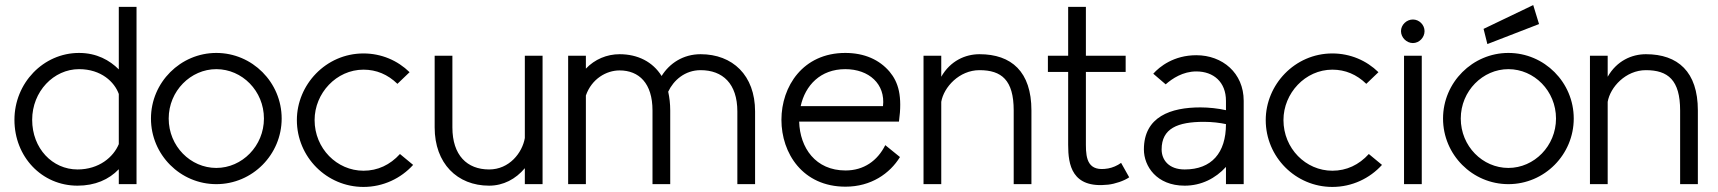

<svg xmlns="http://www.w3.org/2000/svg" viewBox="-20 -727 6782 758"><path d="M449 0H519V-700H449V-453C413 -489 362 -518 292 -518C151 -518 37 -399 37 -254C37 -108 145 6 286 6C355 6 410 -18 449 -59ZM449 -356V-158C428 -107 371 -58 286 -58C187 -58 107 -141 107 -254C107 -366 192 -454 292 -454C380 -454 432 -403 449 -356Z M1092 -259C1092 -402 976 -518 834 -518C693 -518 576 -402 576 -259C576 -116 692 0 834 0C977 0 1092 -117 1092 -259ZM1022 -259C1022 -151 936 -64 834 -64C732 -64 646 -150 646 -259C646 -368 733 -454 834 -454C936 -454 1022 -368 1022 -259Z M1611 -76 1559 -119C1520 -76 1471 -53 1415 -53C1310 -53 1222 -141 1222 -253C1222 -359 1308 -452 1415 -452C1466 -452 1511 -433 1549 -396L1597 -442C1550 -488 1486 -516 1415 -516C1266 -516 1152 -392 1152 -253C1152 -107 1270 11 1415 11C1493 11 1563 -23 1611 -76Z M2052 -63V0H2122V-507H2052V-182C2042 -124 1991 -58 1911 -58C1824 -58 1766 -114 1766 -224V-507H1696V-224C1696 -82 1785 6 1911 6C1967 6 2016 -20 2052 -63Z M2293 -456V-507H2223V0H2293V-350C2316 -416 2374 -449 2426 -449C2503 -449 2556 -398 2556 -291V0H2626V-291C2626 -318 2623 -342 2618 -365C2639 -410 2684 -450 2746 -450C2833 -450 2891 -397 2891 -287V0H2961V-287C2961 -430 2872 -513 2746 -513C2677 -513 2623 -477 2592 -427C2557 -483 2498 -513 2426 -513C2376 -513 2328 -493 2293 -456Z M3533 -107 3475 -154C3444 -92 3390 -54 3318 -54C3200 -54 3138 -143 3135 -247H3529C3543 -348 3527 -402 3492 -444C3452 -491 3393 -518 3317 -518C3150 -518 3065 -386 3065 -254C3065 -122 3149 10 3318 10C3419 10 3493 -42 3533 -107ZM3466 -308H3141C3159 -390 3219 -454 3317 -454C3411 -454 3476 -395 3466 -308Z M3696 -424V-507H3626V0H3696V-325C3706 -383 3767 -450 3847 -450C3934 -450 3982 -411 3982 -291V0H4052V-291C4052 -444 3973 -513 3847 -513C3791 -513 3732 -487 3696 -424Z M4438 -27 4406 -84C4391 -73 4372 -65 4355 -62C4276 -48 4267 -98 4267 -155V-443H4424V-507H4267V-700H4197V-507H4117V-443H4197V-155C4197 -77 4211 18 4355 2C4382 -1 4418 -13 4438 -27Z M4533 -436 4582 -394C4608 -417 4650 -445 4703 -445C4771 -445 4820 -403 4820 -329V-292C4789 -299 4752 -303 4719 -303C4603 -303 4496 -267 4496 -137C4496 -71 4546 6 4657 6C4723 6 4779 -23 4820 -68V0H4890V-329C4890 -439 4806 -509 4703 -509C4614 -509 4558 -464 4533 -436ZM4733 -246C4766 -246 4797 -242 4820 -237C4820 -123 4763 -58 4657 -58C4594 -58 4566 -96 4566 -137C4566 -220 4629 -246 4733 -246Z M5436 -76 5384 -119C5345 -76 5296 -53 5240 -53C5135 -53 5047 -141 5047 -253C5047 -359 5133 -452 5240 -452C5291 -452 5336 -433 5374 -396L5422 -442C5375 -488 5311 -516 5240 -516C5091 -516 4977 -392 4977 -253C4977 -107 5095 11 5240 11C5318 11 5388 -23 5436 -76Z M5511 -604C5511 -579 5533 -557 5558 -557C5583 -557 5604 -579 5604 -604C5604 -629 5583 -650 5558 -650C5533 -650 5511 -629 5511 -604ZM5523 -507V0H5593V-507Z M5852 -553 6056 -632 6033 -707 5837 -613ZM6193 -259C6193 -402 6077 -518 5935 -518C5794 -518 5677 -402 5677 -259C5677 -116 5793 0 5935 0C6078 0 6193 -117 6193 -259ZM6123 -259C6123 -151 6037 -64 5935 -64C5833 -64 5747 -150 5747 -259C5747 -368 5834 -454 5935 -454C6037 -454 6123 -368 6123 -259Z M6327 -424V-507H6257V0H6327V-325C6337 -383 6398 -450 6478 -450C6565 -450 6613 -411 6613 -291V0H6683V-291C6683 -444 6604 -513 6478 -513C6422 -513 6363 -487 6327 -424Z"/></svg>

Font: LilGrotesk
Style: Regular
Weight: 400
Designer: Bastien Sozeau
Foundry: NBR — Bastien Sozeau
Version: Version 2.001